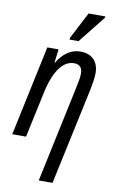

<svg xmlns="http://www.w3.org/2000/svg" viewBox="-108 -830 677 1126"><g transform="rotate(10 230.5 -267.5)"><path d="M241 -605H295L423 -766L425 -775H325L243 -617ZM329 -334 207 240H289L413 -339C419 -370 426 -407 426 -436C426 -510 382 -547 317 -547C259 -547 212 -510 181 -457H178L188 -537H121L7 0H89L147 -271C176 -407 228 -473 292 -473C324 -473 342 -456 342 -421C342 -397 336 -365 329 -334Z"/></g></svg>

Font: Noto Sans Condensed
Style: Italic
Weight: 400
Width: 3
Italic angle: -12°
Designer: Monotype Design Team
Foundry: Monotype Imaging Inc.
Version: Version 2.013